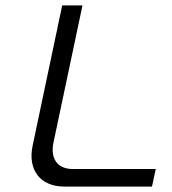

<svg xmlns="http://www.w3.org/2000/svg" viewBox="-20 -690 636 710"><path d="M210 -670 101 -153C81 -62 129 0 218 0H542L556 -65H249C192 -65 165 -104 178 -164L285 -670Z"/></svg>

Font: LT Wave Text Light Italic
Style: Regular
Weight: 300
Designer: Daniel Lyons
Version: Version 2.5 (Glyphs App)